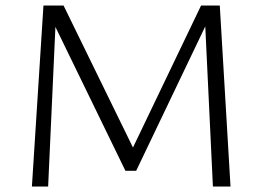

<svg xmlns="http://www.w3.org/2000/svg" viewBox="-20 -678 953 698"><path d="M754 0 724 -629 753 -638 475 -57H436L165 -614L166 -658H211L474 -120H453L711 -658H779L818 0ZM96 0 138 -658H185L155 0Z"/></svg>

Font: Ysabeau Office Light
Style: Regular
Weight: 300
Designer: Christian Thalmann (Catharsis Fonts)
Version: Version 2.001;gftools[0.9.30]; featfreeze: tnum,lnum,ss02